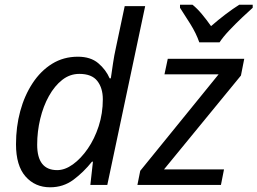

<svg xmlns="http://www.w3.org/2000/svg" viewBox="-20 -786 1094 816"><path d="M193 10Q129 10 88.5 -36Q48 -82 48 -173Q48 -247 66 -313.5Q84 -380 118.5 -432.5Q153 -485 201.5 -515Q250 -545 311 -545Q365 -545 397.5 -517.5Q430 -490 446 -453H451Q456 -487 460.5 -518Q465 -549 473 -585L510 -760H597L436 0H364L375 -99H371Q335 -54 292 -22Q249 10 193 10ZM223 -63Q256 -63 290 -87.5Q324 -112 353 -154Q382 -196 399.5 -250Q417 -304 417 -364Q417 -412 393.5 -442Q370 -472 317 -472Q277 -472 244.5 -446.5Q212 -421 188 -378Q164 -335 151 -281Q138 -227 138 -171Q138 -63 223 -63ZM564 0 576 -60 909 -470H679L693 -536H1018L1004 -465L677 -66H932L919 0ZM827 -606Q814 -644 789 -684Q764 -724 745 -753V-766H798Q818 -750 838 -726Q858 -702 877 -675Q908 -702 939 -725.5Q970 -749 997 -766H1054V-753Q1037 -738 1009 -711.5Q981 -685 954.5 -657Q928 -629 913 -606Z"/></svg>

Font: Noto IKEA Latin
Style: Italic
Weight: 400
Italic angle: -12°
Designer: Monotype Design Team
Foundry: Monotype Imaging Inc.
Version: Version 1.0